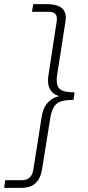

<svg xmlns="http://www.w3.org/2000/svg" viewBox="-84 -725 426 925"><path d="M-64 180 -59 143H22Q45 143 58.5 130.5Q72 118 76 96L117 -164Q123 -201 139.5 -222.5Q156 -244 178 -254Q200 -264 220 -264V-260Q200 -260 181.5 -270Q163 -280 153.5 -302Q144 -324 149 -360L189 -621Q193 -644 184 -656Q175 -668 152 -668H70L76 -705H140Q177 -705 198.5 -695.5Q220 -686 228 -667Q236 -648 231 -619L191 -363Q185 -322 198.5 -302.5Q212 -283 255 -281L275 -280L270 -244L248 -243Q204 -241 185 -221.5Q166 -202 159 -161L118 94Q111 135 87 157.5Q63 180 20 180Z"/></svg>

Font: Mulish ExtraLight ExtraLight
Style: Italic
Weight: 250
Italic angle: -9°
Version: Version 3.603